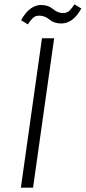

<svg xmlns="http://www.w3.org/2000/svg" viewBox="-20 -863 394 883"><path d="M76 0H132L229 -687H173ZM108 -751Q120 -770 131.5 -780.5Q143 -791 160 -791Q186 -791 207.5 -773Q229 -755 262 -755Q288 -755 311 -771.5Q334 -788 354 -824L322 -843Q312 -826 300 -814.5Q288 -803 271 -803Q245 -803 223.5 -821.5Q202 -840 169 -840Q143 -840 120 -823Q97 -806 77 -770Z"/></svg>

Font: Secuela Light
Style: Italic
Weight: 300
Italic angle: -8°
Designer: Fernando Haro
Foundry: deFharo
Version: Version 1.708